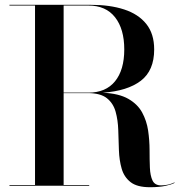

<svg xmlns="http://www.w3.org/2000/svg" viewBox="-20 -770 753 796"><path d="M19.2 -3H125.2V-747H19.2V-750H357.2Q435.8 -750 494.7 -730.8Q553.6 -711.6 586.4 -670.8Q619.2 -630 619.2 -565Q619.2 -477.4 563.8 -435.1Q508.4 -392.8 405.9 -385.6Q472.6 -382.6 511.6 -360.4Q550.5 -338.2 569.3 -303.7Q588.1 -269.1 594.1 -228.7Q600 -188.2 600.1 -148.2Q600.1 -108.1 601.4 -74.9Q602.8 -41.6 612.4 -21.5Q622.1 -1.4 648 -1.4Q663.8 -1.4 678.2 -4.9Q692.8 -8.5 703.2 -13.8L703.8 -11.8Q691.8 -5 665.6 0.6Q639.5 6.2 601.8 6.2Q548.4 6.2 521.4 -14.9Q494.4 -36 484.4 -70.8Q474.4 -105.6 473 -147.2Q471.6 -188.9 470.3 -230.5Q469 -272.1 459.3 -306.9Q449.6 -341.8 423.1 -362.9Q396.5 -384 343.8 -384H243.8V-3H349.8V0H19.2ZM346.8 -747H243.8V-386H346.8Q418.8 -386 457 -433.1Q495.2 -480.2 495.2 -565Q495.2 -649.8 457 -698.4Q418.8 -747 346.8 -747Z"/></svg>

Font: Bodoni* 72 Medium
Style: Regular
Weight: 500
Version: Version 1.002; ttfautohint (v0.97) -l 8 -r 50 -G 200 -x 14 -